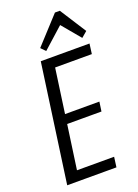

<svg xmlns="http://www.w3.org/2000/svg" viewBox="-171 -999 771 1070"><g transform="rotate(-20 214.0 -464.0)"><path d="M97 -60H334L326 0H34L132 -700H421L413 -640H179L202 -688L154 -346L141 -377H362L354 -321H133L155 -352L107 -12ZM154 -770 299 -928H328L428 -772L394 -743L292 -865H316L180 -743Z"/></g></svg>

Font: Pathway Extreme Condensed Light
Style: Italic
Weight: 300
Width: 3
Italic angle: -8°
Version: Version 1.001;gftools[0.9.26]